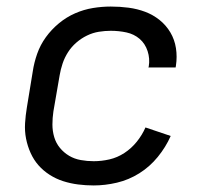

<svg xmlns="http://www.w3.org/2000/svg" viewBox="-20 -558 640 586"><path d="M266 8Q242 8 218.5 5Q195 2 173 -5Q151 -12 131.5 -24.5Q112 -37 97.5 -53.5Q83 -70 73.5 -91Q64 -112 59.5 -135Q55 -158 56.5 -182Q58 -206 62 -230L80 -340Q84 -367 93.5 -394Q103 -421 120 -444.5Q137 -468 160 -487Q183 -506 209.5 -517.5Q236 -529 263.5 -533.5Q291 -538 318 -538Q346 -538 372.5 -534.5Q399 -531 423 -522Q447 -513 467 -497Q487 -481 500 -459Q513 -437 517 -411Q521 -385 517 -358Q517 -356 516.5 -355Q516 -354 516 -352H433Q433 -353 433.5 -354Q434 -355 434 -355Q438 -379 430.5 -402Q423 -425 406 -439.5Q389 -454 366 -459Q343 -464 318 -464Q300 -464 281.5 -461Q263 -458 245.5 -449.5Q228 -441 213 -428Q198 -415 187.5 -398.5Q177 -382 171 -364Q165 -346 162 -328L143 -218Q140 -198 140 -178Q140 -158 145.5 -139.5Q151 -121 163 -106.5Q175 -92 191 -82.5Q207 -73 226.5 -69.5Q246 -66 266 -66Q290 -66 314 -71.5Q338 -77 359.5 -91Q381 -105 397.5 -125.5Q414 -146 424 -169L501 -143Q486 -109 461.5 -79Q437 -49 405 -29Q373 -9 337 -0.5Q301 8 266 8Z"/></svg>

Font: Iosevka Curly Extended
Style: Italic
Weight: 400
Width: 7
Italic angle: -9°
Monospace: yes
Designer: Belleve Invis
Foundry: Belleve Invis
Version: Version 11.1.0; ttfautohint (v1.8.3)